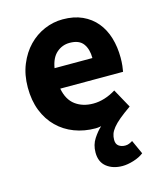

<svg xmlns="http://www.w3.org/2000/svg" viewBox="-109 -587 735 877"><g transform="rotate(-15 259.0 -149.0)"><path d="M362 210Q317 210 287.5 187Q258 164 258 119Q258 82 276.5 54Q295 26 314 9Q305 11 298.5 11.5Q292 12 287 12Q234 12 188 -5.5Q142 -23 108 -56.5Q74 -90 55 -138Q36 -186 36 -248Q36 -308 56 -356.5Q76 -405 108.5 -438.5Q141 -472 183 -490Q225 -508 270 -508Q323 -508 362.5 -490Q402 -472 428.5 -440Q455 -408 468 -364.5Q481 -321 481 -270Q481 -250 479 -232Q477 -214 475 -205H178Q188 -151 222.5 -125.5Q257 -100 307 -100Q360 -100 414 -133L463 -44Q430 -21 409 -3.5Q388 14 376 29Q364 44 359.5 57Q355 70 355 85Q355 105 367.5 114Q380 123 398 123Q408 123 416.5 119.5Q425 116 433 111L463 177Q444 192 415 201Q386 210 362 210ZM177 -302H356Q356 -344 337 -370Q318 -396 273 -396Q238 -396 211.5 -373Q185 -350 177 -302Z"/></g></svg>

Font: hySource Sans Pro
Style: Bold
Weight: 700
Designer: Paul D. Hunt
Foundry: Adobe Systems Incorporated
Version: Version 2.021;PS 2.000;hotconv 1.0.86;makeotf.lib2.5.63406